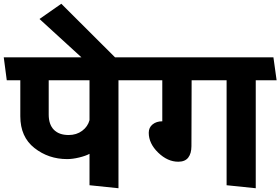

<svg xmlns="http://www.w3.org/2000/svg" viewBox="-31 -985 1491 1021"><path d="M445 0V-167Q425 -156 390 -147.5Q355 -139 326 -139Q227 -139 152 -198Q77 -257 77 -367V-558H5Q1 -589 -3 -619Q-7 -649 -11 -680H694L711 -558H599V16ZM334 -267Q376 -267 406 -289.5Q436 -312 445 -346V-558H228V-376Q228 -323 255.5 -295Q283 -267 334 -267Z M637 -624 470 -618 179 -884 295 -965Z M1329 16 1174 0V-558H988Q988 -471 987.5 -383Q987 -295 987 -208Q987 -169 970 -147Q953 -125 917 -125Q860 -125 810 -173.5Q760 -222 760 -279Q760 -307 780.5 -323.5Q801 -340 832 -340V-558H705Q701 -589 697 -619Q693 -649 689 -680H1423L1440 -558H1329Z"/></svg>

Font: Palanquin Dark Medium
Style: Regular
Weight: 500
Designer: Pria Ravichandran
Version: Version 1.001